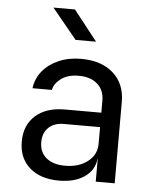

<svg xmlns="http://www.w3.org/2000/svg" viewBox="-55 -831 710 888"><g transform="rotate(5 300.0 -387.5)"><path d="M252 10Q165 10 115 -34.5Q65 -79 65 -155Q65 -232 115 -276Q165 -320 250 -320H420V-375Q420 -425 388 -453Q356 -481 302 -481Q250 -481 219 -457.5Q188 -434 183 -405H93Q99 -451 127.5 -485.5Q156 -520 202 -540Q248 -560 305 -560Q400 -560 455 -511Q510 -462 510 -378V0H422V-105H421Q415 -52 369.5 -21Q324 10 252 10ZM274 -61Q338 -61 379 -93Q420 -125 420 -175V-253H252Q207 -253 181 -228Q155 -203 155 -160Q155 -114 186.5 -87.5Q218 -61 274 -61ZM272 -645 157 -785H257L367 -645Z"/></g></svg>

Font: NKDuy Mono
Style: Regular
Weight: 400
Monospace: yes
Designer: NKDuy
Foundry: NKDuy
Version: Version 2.251; ttfautohint (v1.8.4.7-5d5b)